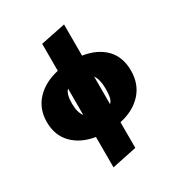

<svg xmlns="http://www.w3.org/2000/svg" viewBox="-202 -779 1035 1121"><g transform="rotate(-30 315.5 -218.5)"><path d="M400 7V180L233 215V10Q139 -5 83.5 -61.5Q28 -118 28 -208Q28 -297 83.5 -356Q139 -415 233 -436V-618L400 -652V-442Q496 -427 550 -371.5Q604 -316 604 -224Q604 -133 549 -73Q494 -13 400 7ZM233 -138V-316Q220 -303 214.5 -281Q209 -259 209 -227Q209 -170 233 -138ZM423 -206Q423 -268 400 -301V-115Q414 -128 418.5 -150Q423 -172 423 -206Z"/></g></svg>

Font: Ysabeau Heavy
Style: Regular
Weight: 800
Designer: Christian Thalmann (Catharsis Fonts)
Version: Version 0.003